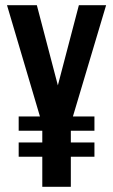

<svg xmlns="http://www.w3.org/2000/svg" viewBox="-20 -720 436 740"><path d="M389 -700 261 -271H344V-216H253V-171H344V-116H253V0H143V-116H52V-171H143V-216H52V-271H134L7 -700H122L203 -391L284 -700Z"/></svg>

Font: Bebas Neue
Style: Regular
Weight: 400
Designer: Ryoichi Tsunekawa
Foundry: Ryoichi Tsunekawa
Version: Version 1.300